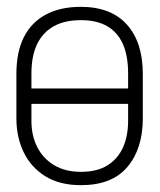

<svg xmlns="http://www.w3.org/2000/svg" viewBox="-20 -532 469 562"><path d="M398 -185V-316Q398 -408 351.5 -460Q305 -512 216 -512Q157 -512 114.5 -489.5Q72 -467 50 -423.5Q28 -380 28 -316V-185Q28 -131 49 -87Q70 -43 112 -16.5Q154 10 217 10Q308 10 353 -43.5Q398 -97 398 -185ZM355 -317V-178Q355 -134 340 -100.5Q325 -67 294.5 -48Q264 -29 217 -29Q171 -29 138.5 -48.5Q106 -68 89 -101.5Q72 -135 72 -178V-317Q72 -368 88.5 -402.5Q105 -437 137 -455Q169 -473 217 -473Q263 -473 293.5 -455.5Q324 -438 339.5 -403.5Q355 -369 355 -317ZM47 -273V-228H376V-273Z"/></svg>

Font: Advent Pro Light
Style: Regular
Weight: 300
Version: Version 3.000